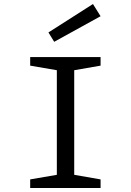

<svg xmlns="http://www.w3.org/2000/svg" viewBox="-20 -940 654 960"><path d="M222.2 -777.8 444.8 -919.9 482.9 -858.9 251 -731ZM130.9 -43 264.2 -65.9V-588.9L130.9 -611.8V-654.8H482.9V-611.8L351.1 -588.9V-65.9L482.9 -43V0H130.9Z"/></svg>

Font: IntelOne Mono
Style: Regular
Weight: 400
Designer: Fred Shallcrass
Foundry: Frere-Jones Type LLC
Version: Version 1.200;hotconv 1.1.0;makeotfexe 2.6.0;FJTRelease1.2